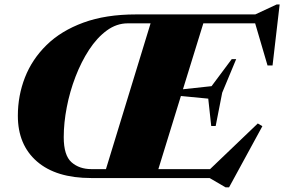

<svg xmlns="http://www.w3.org/2000/svg" viewBox="-20 -778 1242 839"><path d="M574.5 -715H1095.5L1189 -758.5H1202L1171 -492H1149L1095 -676H868.5L779.5 -388L904.5 -401.5L992.5 -519.5H1012L951 -373L922.5 -227.5H903L890 -347L770.5 -358.5L672 -39H898L1106.5 -238.5L1126.5 -226.5L981 40.5H965.5L896 0H378.5Q225 0 141.5 -72.5Q58 -145 58 -272Q58 -360 89 -439.5Q120 -519 183.5 -581.2Q247 -643.5 344.5 -679.2Q442 -715 574.5 -715ZM379.5 -39H443L638 -676H538Q489.5 -676 446.8 -644.8Q404 -613.5 369.5 -560.8Q335 -508 310 -443Q285 -378 271.8 -309.5Q258.5 -241 258.5 -178.5Q258.5 -99 292.5 -69Q326.5 -39 379.5 -39Z"/></svg>

Font: Newsreader Display ExtraBold
Style: Italic
Weight: 800
Italic angle: -17°
Designer: Hugues Gentile
Foundry: Production Type
Version: Version 1.001